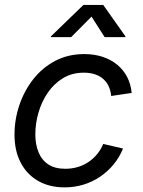

<svg xmlns="http://www.w3.org/2000/svg" viewBox="-20 -770 595 801"><path d="M250 11.7Q185.5 11.7 138.4 -15.6Q91.3 -43 65.9 -92.3Q40.5 -141.6 40.5 -208Q40.5 -271.5 60.8 -331.5Q81.1 -391.6 118.9 -439.7Q156.7 -487.8 210.4 -516.1Q264.2 -544.4 331.5 -544.4Q373 -544.4 408 -533Q442.9 -521.5 469 -500Q495.1 -478.5 510.5 -448.7Q525.9 -418.9 529.3 -382.3L443.8 -369.6Q441.9 -391.1 433.8 -408.9Q425.8 -426.8 411.6 -439.7Q397.5 -452.6 377 -459.7Q356.4 -466.8 329.6 -466.8Q280.8 -466.8 243.2 -444.1Q205.6 -421.4 179.7 -383.8Q153.8 -346.2 140.6 -300.5Q127.4 -254.9 127.4 -209Q127.4 -168 140.6 -135.3Q153.8 -102.5 181.4 -84.2Q209 -65.9 252.4 -65.9Q280.8 -65.9 305.4 -73.5Q330.1 -81.1 350.3 -95Q370.6 -108.9 386 -127.9Q401.4 -147 410.6 -169.4L493.2 -150.4Q478.5 -113.8 453.9 -84Q429.2 -54.2 397.5 -32.7Q365.7 -11.2 328.4 0.2Q291 11.7 250 11.7ZM276.9 -615.2H191.9L192.4 -618.2L328.1 -749.5H410.6L503.4 -618.2L502.9 -615.2H416.5L361.8 -700.7Z"/></svg>

Font: Inter 20pt
Style: Italic
Weight: 400
Italic angle: -9.3988°
Version: Version 4.001;git-66647c0bb